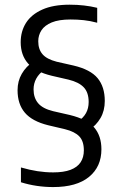

<svg xmlns="http://www.w3.org/2000/svg" viewBox="-20 -768 508 798"><path d="M201 9.5Q166.5 9.5 132.8 4.5Q99 -0.5 67 -10.5V-72Q103.5 -61.5 136 -56.5Q168.5 -51.5 201 -51.5Q245 -51.5 273.2 -62.2Q301.5 -73 315 -93.5Q328.5 -114 328.5 -143Q328.5 -181.5 309.5 -201.2Q290.5 -221 250 -231L180 -247.5Q113.5 -264 83.2 -299.8Q53 -335.5 53 -393Q53 -431 70.5 -461.2Q88 -491.5 118.5 -512L164.5 -478Q142 -462 130.8 -441.5Q119.5 -421 119.5 -396.5Q119.5 -361.5 138.5 -339Q157.5 -316.5 200.5 -306L270.5 -290Q342 -272.5 371.8 -237.8Q401.5 -203 401.5 -147.5Q401.5 -75 350 -32.8Q298.5 9.5 201 9.5ZM349 -226.5 302.5 -262Q326.5 -278 337.5 -298Q348.5 -318 348.5 -344Q348.5 -383.5 328.2 -405Q308 -426.5 265 -437L195.5 -453Q127 -469.5 96.5 -504.2Q66 -539 66 -592.5Q66 -638 88.2 -673Q110.5 -708 155.8 -728.2Q201 -748.5 269.5 -748.5Q301 -748.5 329.2 -745.2Q357.5 -742 384 -735.5V-673.5Q354 -681.5 328 -684.2Q302 -687 273.5 -687Q224.5 -687 195 -674.8Q165.5 -662.5 152.2 -642Q139 -621.5 139 -596.5Q139 -563 156.8 -542.5Q174.5 -522 215.5 -511.5L286 -495.5Q356 -479 385.8 -443Q415.5 -407 415.5 -348.5Q415.5 -308 397.8 -277.5Q380 -247 349 -226.5Z"/></svg>

Font: Encode Sans SC SemiCondensed
Style: Regular
Weight: 400
Width: 4
Designer: Multiple Designers
Foundry: Impallari Type
Version: Version 3.002